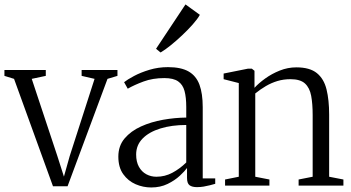

<svg xmlns="http://www.w3.org/2000/svg" viewBox="-25 -839 1588 868"><path d="M214.5 3 38.5 -482.5 -5 -496V-522.5H182V-496L118.5 -482.5L234 -134.5L264 -40.5L290 -133L402.5 -482.5L344 -496V-522.5H506V-496L461 -482.5L280.5 3Z M658.5 8.5Q622 8.5 588 -6.2Q554 -21 532 -51.8Q510 -82.5 510 -131Q510 -179.5 538.2 -213Q566.5 -246.5 612.2 -267.2Q658 -288 712 -297.5Q766 -307 817 -307.5V-355.5Q817 -399 809.2 -427.8Q801.5 -456.5 780.2 -471.2Q759 -486 718 -486Q665.5 -486 623.8 -470.5Q582 -455 552.5 -438L536 -467.5Q551 -479.5 581 -495.5Q611 -511.5 650.8 -523.5Q690.5 -535.5 734.5 -535.5Q793.5 -535.5 827.8 -515.8Q862 -496 876.8 -456Q891.5 -416 891.5 -354.5V-32.5H948V-8Q937.5 -5 924 -1.5Q910.5 2 895.8 4.5Q881 7 865.5 7Q843.5 7 832 -1.5Q820.5 -10 820.5 -34.5V-79.5Q810.5 -65.5 788 -44.5Q765.5 -23.5 732.8 -7.5Q700 8.5 658.5 8.5ZM682 -40Q720.5 -40 754.2 -58Q788 -76 817 -104.5V-274Q751.5 -274 700.2 -258.2Q649 -242.5 619.8 -212.8Q590.5 -183 590.5 -140.5Q590.5 -107.5 603 -85Q615.5 -62.5 636.5 -51.2Q657.5 -40 682 -40ZM700.5 -602 680.5 -618.5 813.5 -819 878.5 -772Q868 -753 846.5 -728.8Q825 -704.5 798.5 -679.5Q772 -654.5 746.5 -634Q721 -613.5 701.5 -602Z M1054.5 -40V-463.5L986 -481V-506.5L1095.5 -528.5H1113.5L1125.5 -519V-477V-442Q1144 -462.5 1173.8 -484Q1203.5 -505.5 1239.8 -520Q1276 -534.5 1314.5 -534.5Q1375.5 -534.5 1407.5 -508.5Q1439.5 -482.5 1451.2 -434.8Q1463 -387 1463 -321V-40L1527.5 -27.5V0H1325V-27.5L1388.5 -40V-319Q1388.5 -369.5 1381.8 -405.8Q1375 -442 1353.8 -461.5Q1332.5 -481 1288.5 -481Q1257 -481 1229.5 -472.8Q1202 -464.5 1177.2 -450Q1152.5 -435.5 1129 -416.5V-40L1193 -27.5V0H992.5V-27.5Z"/></svg>

Font: Merriweather 96pt Light
Style: Regular
Weight: 300
Version: Version 2.100